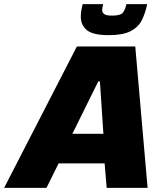

<svg xmlns="http://www.w3.org/2000/svg" viewBox="-72 -914 793 934"><path d="M-52 0 302 -688H586L646 0H447L437 -119H213L154 0ZM280 -263H431L414 -518H406ZM457 -743Q380 -743 350.5 -767.5Q321 -792 321 -834Q321 -848 323.5 -862.5Q326 -877 330 -894H430Q428 -886 426.5 -879Q425 -872 425 -866Q425 -853 435 -845.5Q445 -838 473 -838Q516 -838 527 -854Q538 -870 543 -894H644Q635 -850 618 -816Q601 -782 563.5 -762.5Q526 -743 457 -743Z"/></svg>

Font: Saira ExtraBold
Style: Italic
Weight: 800
Italic angle: -12°
Designer: Hector Gatti with collaboration of the Omnibus-Type team
Foundry: Omnibus-Type
Version: Version 1.100; ttfautohint (v1.8.3)